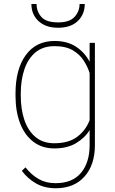

<svg xmlns="http://www.w3.org/2000/svg" viewBox="-20 -747 588 979"><path d="M59.1 -259.3V-269.5Q59.1 -394.5 111.6 -466.3Q164.1 -538.1 258.3 -538.1Q323.2 -538.1 367.7 -508.8Q412.1 -479.5 437 -432.1V-528.3H463.9V-7.3Q463.9 94.2 410.6 153.6Q357.4 212.9 264.2 212.9Q206.5 212.9 163.3 188Q120.1 163.1 91.3 124L109.9 106.4Q140.6 145 177.5 166Q214.4 187 263.2 187Q349.1 187 393.1 134.3Q437 81.5 437 -7.3V-84Q412.6 -43.5 367.4 -16.8Q322.3 9.8 257.3 9.8Q194.8 9.8 150.4 -23.9Q106 -57.6 82.5 -118.2Q59.1 -178.7 59.1 -259.3ZM85.9 -269.5V-259.3Q85.9 -189 104.7 -134.3Q123.5 -79.6 161.4 -48.1Q199.2 -16.6 256.8 -16.6Q331.1 -16.6 375 -50.5Q418.9 -84.5 437 -134.8V-374.5Q427.2 -405.8 407.2 -437.5Q387.2 -469.2 351.3 -490.5Q315.4 -511.7 257.8 -511.7Q199.7 -511.7 161.6 -480.5Q123.5 -449.2 104.7 -394.5Q85.9 -339.8 85.9 -269.5ZM385.7 -726.6H412.1Q412.1 -673.3 376.2 -639.4Q340.3 -605.5 276.4 -605.5Q212.9 -605.5 176.5 -639.4Q140.1 -673.3 140.1 -726.6H166.5Q166.5 -688 191.2 -660.4Q215.8 -632.8 276.4 -632.8Q334.5 -632.8 360.1 -660.9Q385.7 -689 385.7 -726.6Z"/></svg>

Font: Vazirmatn UI FD Thin
Style: Regular
Weight: 100
Designer: Saber Rastikerdar
Foundry: Saber Rastikerdar
Version: Version 33.003